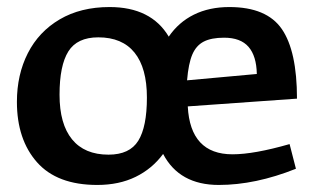

<svg xmlns="http://www.w3.org/2000/svg" viewBox="-20 -515 891 545"><path d="M802 -106 820 -36Q705 10 601 10Q489 10 443 -78Q412 -36 365 -13Q318 10 256 10Q142 10 85 -54.5Q28 -119 28 -226Q28 -303 59 -364Q90 -425 149.5 -460Q209 -495 291 -495Q409 -495 459 -411Q487 -452 530.5 -473.5Q574 -495 631 -495Q737 -495 780 -432.5Q823 -370 823 -235L513 -213Q520 -77 640 -77Q701 -77 802 -106ZM397 -238Q397 -322 362 -365.5Q327 -409 259 -409Q199 -409 174 -369Q149 -329 149 -246Q149 -163 184.5 -119.5Q220 -76 288 -76Q348 -76 372.5 -115.5Q397 -155 397 -238ZM511 -287 709 -305Q708 -356 685.5 -382Q663 -408 616 -408Q580 -408 558.5 -397Q537 -386 526 -360.5Q515 -335 511 -287Z"/></svg>

Font: Enriqueta SemiBold
Style: Regular
Weight: 600
Designer: Viviana Monsalve, Gustavo Ibarra
Foundry: 72Puntos
Version: Version 2.000